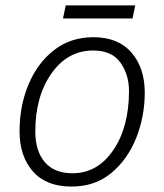

<svg xmlns="http://www.w3.org/2000/svg" viewBox="-20 -678 604 707"><path d="M243 9Q330 9 390 -41Q450 -91 481.5 -170Q513 -249 513 -337Q513 -428 464 -484.5Q415 -541 324 -541Q240 -541 179 -493.5Q118 -446 85 -367Q52 -288 52 -195Q52 -103 101 -47Q150 9 243 9ZM247 -40Q180 -40 145 -81Q110 -122 110 -194Q110 -323 169.5 -407.5Q229 -492 323 -492Q392 -492 423.5 -447.5Q455 -403 455 -343Q455 -210 397 -125Q339 -40 247 -40ZM212 -610 222 -658H478L468 -610Z"/></svg>

Font: Noto Sans UI Light
Style: Italic
Weight: 300
Italic angle: -12°
Designer: Monotype Design Team
Foundry: Monotype Imaging Inc.
Version: Version 1.901